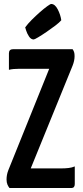

<svg xmlns="http://www.w3.org/2000/svg" viewBox="-20 -948 416 968"><path d="M28 0Q22 -7 17.5 -17.5Q13 -28 13 -43Q13 -54 15 -65.5Q17 -77 22 -90L228 -601H72Q62 -601 49 -600Q36 -599 25 -596V-679Q25 -700 46 -700H346Q351 -693 353.5 -685.5Q356 -678 356 -665Q356 -642 346 -617L135 -99H290Q309 -99 326 -101Q343 -103 357 -109V-20Q357 -11 353 -5.5Q349 0 337 0ZM150 -749Q136 -749 126 -764.5Q116 -780 111.5 -795Q107 -810 107 -810Q120 -828 140 -848Q160 -868 181 -886.5Q202 -905 218 -916.5Q234 -928 238 -928Q257 -928 271 -901Q285 -874 289 -846Q280 -835 259 -819Q238 -803 214.5 -787Q191 -771 172.5 -760Q154 -749 150 -749Z"/></svg>

Font: Yanone Kaffeesatz ExtraLight
Style: Bold
Weight: 700
Version: Version 2.003